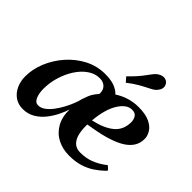

<svg xmlns="http://www.w3.org/2000/svg" viewBox="-171 -944 1170 1170"><g transform="rotate(45 414.0 -358.5)"><path d="M153.3 13.2Q112.8 13.2 83.7 -7.8Q54.7 -28.8 39.3 -63.2Q23.9 -97.7 23.9 -139.2Q23.9 -201.7 49.8 -264.2Q75.7 -326.7 121.8 -378.9Q168 -431.2 228.8 -462.4Q289.6 -493.7 359.9 -493.7Q411.1 -493.7 442.9 -480.5Q474.6 -467.3 490.7 -448.7Q524.9 -471.2 564 -483.2Q603 -495.1 644.5 -495.1Q707.5 -495.1 743.4 -477.1Q779.3 -459 793.9 -433.3Q808.6 -407.7 808.6 -384.8Q809.1 -344.2 787.8 -314Q766.6 -283.7 726.3 -262Q686 -240.2 628.7 -224.9Q571.3 -209.5 499 -198.7Q497.6 -156.2 505.4 -121.8Q513.2 -87.4 533.7 -67.1Q554.2 -46.9 588.9 -46.9Q637.2 -46.9 676.5 -61.8Q715.8 -76.7 753.9 -105Q756.3 -107.9 758.8 -110.1Q761.2 -112.3 764.6 -109.9L782.7 -93.8Q785.2 -91.8 785.2 -89.4Q785.2 -86.9 783 -84.7Q780.8 -82.5 779.8 -80.1Q750.5 -52.2 718.3 -31Q686 -9.8 646.2 2.2Q606.4 14.2 553.7 14.2Q498.5 14.2 453.9 -8.5Q409.2 -31.2 383.1 -76.2Q356.9 -121.1 357.9 -187Q349.1 -158.7 332.3 -124.3Q315.4 -89.8 290.5 -58.6Q265.6 -27.3 231.4 -7.1Q197.3 13.2 153.3 13.2ZM501.5 -236.3Q587.4 -255.4 633.1 -293.7Q678.7 -332 678.7 -398.9Q678.2 -421.9 667 -438.7Q655.8 -455.6 628.4 -455.6Q583.5 -455.6 547.1 -397.9Q510.7 -340.3 501.5 -236.3ZM204.1 -68.8Q227.1 -68.8 248.5 -84.2Q270 -99.6 289.3 -124.8Q308.6 -149.9 324.2 -179Q339.8 -208 350.8 -235.6Q361.8 -263.2 366.2 -283.7Q372.6 -300.3 377.2 -314.5Q381.8 -328.6 390.9 -344.5Q399.9 -360.4 419.4 -382.3Q421.4 -415 403.1 -433.6Q384.8 -452.1 353.5 -452.1Q313 -452.1 277.1 -427.2Q241.2 -402.3 214.1 -360.6Q187 -318.8 171.4 -267.6Q155.8 -216.3 155.8 -163.6Q155.8 -123.5 168 -96.2Q180.2 -68.8 204.1 -68.8ZM484.9 -544.4 459 -573.7Q510.3 -623 538.8 -663.1Q567.4 -703.1 580.6 -714.4Q589.8 -721.7 601.6 -727.1Q613.3 -732.4 625.5 -732.4Q634.8 -732.4 643.8 -728.5Q652.8 -724.6 659.7 -715.8Q668.9 -703.1 668.9 -689.5Q668.9 -675.3 661.1 -662.8Q653.3 -650.4 643.6 -641.6Q634.3 -633.3 609.9 -621.3Q585.4 -609.4 552.7 -590.8Q520 -572.3 484.9 -544.4Z"/></g></svg>

Font: Gelasio SemiBold
Style: Italic
Weight: 600
Italic angle: -8.5°
Designer: Eben Sorkin
Foundry: Eben Sorkin
Version: Version 1.008